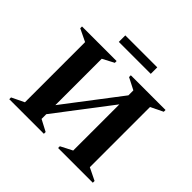

<svg xmlns="http://www.w3.org/2000/svg" viewBox="-193 -1024 1232 1232"><g transform="rotate(45 423.0 -408.0)"><path d="M44 0V-16L129 -57V-603L44 -644V-660H358V-644L280 -603V-182L567 -558V-603L487 -644V-660H802V-644L718 -603V-57L802 -16V0H487V-16L567 -57V-476L280 -100V-57L358 -16V0ZM281 -757V-816H571V-757Z"/></g></svg>

Font: Spectral SC
Style: Bold
Weight: 700
Designer: Jean-Baptiste Levee
Foundry: Production Type
Version: Version 2.001